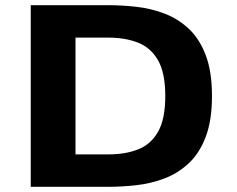

<svg xmlns="http://www.w3.org/2000/svg" viewBox="-20 -720 915 740"><path d="M98.5 0V-700H397.5Q450 -700 505.8 -693.8Q561.5 -687.5 613.2 -668Q665 -648.5 706.5 -610.2Q748 -572 772.5 -508.5Q797 -445 797 -350Q797 -255 772.5 -191.5Q748 -128 706.5 -89.8Q665 -51.5 613.2 -32Q561.5 -12.5 505.8 -6.2Q450 0 397.5 0ZM271 -125H398.5Q463 -125 512.2 -144.2Q561.5 -163.5 589.2 -212.2Q617 -261 617 -350Q617 -439 589 -487.8Q561 -536.5 511.5 -555.8Q462 -575 398.5 -575H271Z"/></svg>

Font: Trispace SemiExpanded
Style: Bold
Weight: 700
Width: 6
Designer: Tyler Finck
Foundry: Etcetera Type Company
Version: Version 1.210; ttfautohint (v1.8.3)